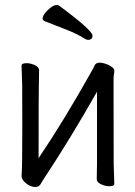

<svg xmlns="http://www.w3.org/2000/svg" viewBox="-20 -733 540 766"><path d="M121 13Q102 13 84 -1.5Q66 -16 66 -31Q69 -61 69 -225Q69 -374 68.5 -395Q68 -416 67 -438.5Q66 -461 66 -471Q66 -481 86 -481Q102 -481 119 -473Q136 -465 136 -453L135 -394Q134 -376 134 -102Q236 -253 349 -455Q351 -457 358 -473Q363 -483 378 -483Q388 -483 401.5 -478.5Q415 -474 425.5 -466.5Q436 -459 436 -452Q436 -442 434.5 -435.5Q433 -429 433 -415Q433 -100 433.5 -79.5Q434 -59 435 -35Q436 -11 436 1Q436 10 415 10Q400 10 383 2Q366 -6 366 -18Q366 -43 367 -81V-367Q259 -177 159 -26Q150 -13 143 0Q136 13 121 13ZM331 -574Q326 -574 319 -578Q288 -598 245 -614.5Q202 -631 157 -649Q150 -653 150 -659Q150 -668 159.5 -680.5Q169 -693 182.5 -703Q196 -713 206 -713Q213 -713 215 -711Q349 -612 349 -591Q349 -574 331 -574Z"/></svg>

Font: LXGW WenKai Mono Lite
Style: Regular
Weight: 400
Monospace: yes
Designer: LXGW / Fontworks Inc.
Foundry: LXGW / Fontworks Inc.
Version: Version 1.520; June 14, 2025